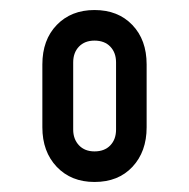

<svg xmlns="http://www.w3.org/2000/svg" viewBox="-20 -780 377 383"><path d="M168.5 -417Q122 -417 93.2 -447.2Q64.5 -477.5 64.5 -526V-651.5Q64.5 -700.5 93.2 -730.2Q122 -760 168.5 -760Q215.5 -760 244 -730.2Q272.5 -700.5 272.5 -651.5V-526Q272.5 -477.5 244.2 -447.2Q216 -417 168.5 -417ZM168.5 -478Q188.5 -478 200 -490Q211.5 -502 211.5 -521.5V-655.5Q211.5 -675 200 -687Q188.5 -699 168.5 -699Q149 -699 137.5 -687Q126 -675 126 -655.5V-521.5Q126 -502.5 137.5 -490.2Q149 -478 168.5 -478Z"/></svg>

Font: Mohave Light Medium
Style: Regular
Weight: 500
Version: Version 2.003